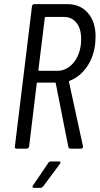

<svg xmlns="http://www.w3.org/2000/svg" viewBox="-20 -720 483 930"><path d="M311 -8 250 -317Q250 -320 247 -320H162Q161 -320 159.5 -319Q158 -318 158 -316L121 -10Q120 -6 117 -3Q114 0 110 0H60Q50 0 52 -10L135 -690Q137 -700 146 -700H306Q369 -700 406 -657Q443 -614 443 -542Q443 -531 441 -507Q433 -442 400 -395Q367 -348 318 -329Q314 -328 314 -324L382 -11V-9Q382 0 372 0H322Q314 0 311 -8ZM197 -634 166 -381Q166 -379 167 -378Q168 -377 169 -377H257Q301 -377 333 -412.5Q365 -448 372 -507Q373 -516 373 -532Q373 -581 350.5 -609.5Q328 -638 289 -638H202Q200 -638 198.5 -637Q197 -636 197 -634ZM140 178 214 69Q219 62 226 62H266Q272 62 273 65.5Q274 69 270 74L189 183Q182 190 176 190H145Q140 190 138 186.5Q136 183 140 178Z"/></svg>

Font: Barlow Condensed
Style: Italic
Weight: 400
Width: 3
Italic angle: -7°
Designer: Jeremy Tribby
Foundry: Tribby Type
Version: Version 1.408